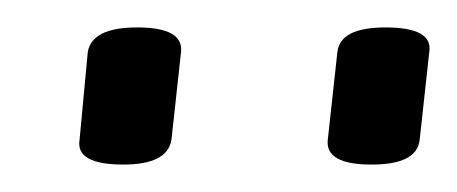

<svg xmlns="http://www.w3.org/2000/svg" viewBox="-20 -717 333 140"><path d="M251 -597Q217 -597 219 -615L226 -679Q228 -697 261 -697Q296 -697 293 -679L286 -615Q284 -597 251 -597ZM70 -597Q35 -597 38 -615L44 -679Q47 -697 80 -697Q114 -697 112 -679L105 -615Q102 -597 70 -597Z"/></svg>

Font: Asap Expanded Expanded Light
Style: Italic
Weight: 300
Width: 7
Italic angle: -6°
Designer: Pablo Cosgaya
Foundry: Omnibus-Type
Version: Version 3.001; ttfautohint (v1.8.4.7-5d5b)